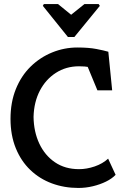

<svg xmlns="http://www.w3.org/2000/svg" viewBox="-20 -926 617 950"><path d="M197 -906H267L332 -853L398 -906H468L474 -897L348 -743H316L192 -897ZM368 4Q298 4 237 -18.5Q176 -41 130 -85Q84 -129 58 -193Q32 -257 32 -338Q32 -420 58.5 -485.5Q85 -551 131.5 -596.5Q178 -642 238 -666.5Q298 -691 363 -691Q419 -691 457.5 -683.5Q496 -676 516 -670L535 -479H462L414 -595Q407 -596 398.5 -597Q390 -598 371 -598Q307 -598 256.5 -565.5Q206 -533 177 -477Q148 -421 146 -348Q147 -274 174.5 -215.5Q202 -157 252 -123Q302 -89 371 -89Q409 -89 448.5 -102.5Q488 -116 515 -141L552 -61Q534 -42 504.5 -27.5Q475 -13 439.5 -4.5Q404 4 368 4Z"/></svg>

Font: Kreon Light Medium
Style: Regular
Weight: 500
Version: Version 2.002